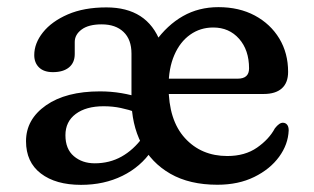

<svg xmlns="http://www.w3.org/2000/svg" viewBox="-20 -500 871 532"><path d="M357.3 -188.8Q337.1 -196.1 314.8 -200.8Q292.5 -205.6 267 -205.6Q218.5 -205.6 189.9 -184.3Q161.3 -163 161.3 -125.4Q161.3 -87 184.6 -67.3Q207.8 -47.5 242.5 -47.5Q283.5 -47.5 316.6 -66Q349.6 -84.4 375.3 -119.2L400.5 -83Q370 -37.8 319.2 -12.8Q268.4 12.2 204.6 12.2Q134.3 12.2 93.2 -19.3Q52.1 -50.7 52.1 -108.8Q52.1 -169.3 107.4 -208.1Q162.8 -246.8 256.8 -246.8Q287.6 -246.8 316.6 -241.9Q345.7 -237 366.9 -229ZM778.3 -300.8Q778.3 -270.6 760.9 -255.1Q743.5 -239.6 710.7 -239.6H414.3V-282H638.5Q670.1 -282 670.1 -310.4Q670.1 -361.4 642.4 -392.6Q614.8 -423.8 570.9 -423.8Q534.9 -423.8 506.9 -403.9Q478.8 -384 463 -347.4Q447.1 -310.8 447.1 -260.4Q447.1 -167 492.4 -117.4Q537.7 -67.7 609.9 -67.7Q658.7 -67.7 692.1 -90.9Q725.5 -114.1 741.7 -144.5Q754 -160.3 764.1 -159.9Q771.3 -159.7 775.6 -154.4Q779.9 -149 779.9 -138.7Q778.4 -99.9 753.4 -65.6Q728.3 -31.2 684.5 -9.7Q640.7 11.9 582.4 11.9Q505.2 11.9 452 -18.6Q398.9 -49.1 371.6 -102.6Q344.3 -156.1 344.3 -224.8V-351.5Q344.3 -390.6 322.3 -411.5Q300.4 -432.5 261.6 -432.5Q225.5 -432.5 206.3 -418.3Q187.1 -404.1 187.1 -383.7V-350.3Q187.1 -326.3 171.1 -313.2Q155.1 -300.1 126.5 -300.1Q101.7 -300.1 88.3 -313Q74.9 -326 74.9 -347.3Q74.9 -380 99 -410.3Q123.1 -440.6 167.9 -460.1Q212.7 -479.5 274.8 -479.5Q331.3 -479.5 368.8 -455.4Q406.3 -431.2 424.7 -382.5L409.8 -383.7Q443.3 -430.6 487 -455.4Q530.7 -480.2 585.3 -480.2Q642.5 -480.2 686 -457Q729.4 -433.7 753.9 -393.3Q778.3 -352.8 778.3 -300.8Z"/></svg>

Font: Fraunces SuperSoft Wonky
Style: Regular
Weight: 900
Version: Version 1.000;[b76b70a41]